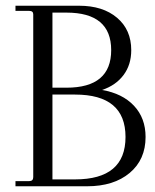

<svg xmlns="http://www.w3.org/2000/svg" viewBox="-20 -650 540 670"><path d="M336 -336Q407 -324 447.5 -281Q488 -238 488 -172Q488 -93 432.5 -46.5Q377 0 284 0H34V-18H82Q96 -18 96 -32V-600Q96 -612 82 -612H34V-630H256Q339 -630 388.5 -588Q438 -546 438 -475Q438 -424 411 -388Q384 -352 336 -336ZM212 -606H163V-344H212Q368 -344 368 -475Q368 -606 212 -606ZM242 -24Q418 -24 418 -172Q418 -320 242 -320H163V-24Z"/></svg>

Font: Arapey Thin
Style: Regular
Weight: 100
Designer: Eduardo Rodriguez Tunni
Foundry: Eduardo Rodriguez Tunni
Version: Version 4.000;hotconv 1.0.109;makeotfexe 2.5.65596